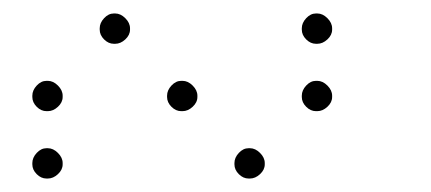

<svg xmlns="http://www.w3.org/2000/svg" viewBox="-20 -693 640 285"><path d="M149 -673Q141 -673 134.5 -666Q128 -659 128 -651V-649Q128 -641 134.5 -634.5Q141 -628 149 -628H151Q159 -628 166 -634.5Q173 -641 173 -649V-651Q173 -659 166 -666Q159 -673 151 -673ZM449 -673Q441 -673 434.5 -666Q428 -659 428 -651V-649Q428 -641 434.5 -634.5Q441 -628 449 -628H451Q459 -628 466 -634.5Q473 -641 473 -649V-651Q473 -659 466 -666Q459 -673 451 -673ZM49 -573Q41 -573 34.5 -566Q28 -559 28 -551V-549Q28 -541 34.5 -534.5Q41 -528 49 -528H51Q59 -528 66 -534.5Q73 -541 73 -549V-551Q73 -559 66 -566Q59 -573 51 -573ZM249 -573Q241 -573 234.5 -566Q228 -559 228 -551V-549Q228 -541 234.5 -534.5Q241 -528 249 -528H251Q259 -528 266 -534.5Q273 -541 273 -549V-551Q273 -559 266 -566Q259 -573 251 -573ZM449 -573Q441 -573 434.5 -566Q428 -559 428 -551V-549Q428 -541 434.5 -534.5Q441 -528 449 -528H451Q459 -528 466 -534.5Q473 -541 473 -549V-551Q473 -559 466 -566Q459 -573 451 -573ZM49 -473Q41 -473 34.5 -466Q28 -459 28 -451V-449Q28 -441 34.5 -434.5Q41 -428 49 -428H51Q59 -428 66 -434.5Q73 -441 73 -449V-451Q73 -459 66 -466Q59 -473 51 -473ZM349 -473Q341 -473 334.5 -466Q328 -459 328 -451V-449Q328 -441 334.5 -434.5Q341 -428 349 -428H351Q359 -428 366 -434.5Q373 -441 373 -449V-451Q373 -459 366 -466Q359 -473 351 -473Z"/></svg>

Font: Doto Rounded Light
Style: Regular
Weight: 300
Monospace: yes
Version: Version 1.000